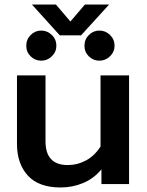

<svg xmlns="http://www.w3.org/2000/svg" viewBox="-20 -813 650 848"><path d="M121 -793H227L291 -718L355 -793H462L338 -657H244ZM96 -611Q96 -639 115.5 -658.5Q135 -678 162 -678Q189 -678 209 -658.5Q229 -639 229 -611Q229 -584 209 -564.5Q189 -545 162 -545Q135 -545 115.5 -564Q96 -583 96 -611ZM353 -611Q353 -639 372.5 -658.5Q392 -678 419 -678Q446 -678 466 -658.5Q486 -639 486 -611Q486 -584 466 -564.5Q446 -545 419 -545Q392 -545 372.5 -564Q353 -583 353 -611ZM55 -177V-480H181V-189Q181 -84 279 -84Q322 -84 360 -104.5Q398 -125 424 -166V-480H550V0H428V-65Q394 -24 347 -4.5Q300 15 248 15Q151 15 103 -37.5Q55 -90 55 -177Z"/></svg>

Font: Prompt Medium
Style: Regular
Weight: 500
Designer: Katatrad Team
Foundry: CadsonDemak
Version: Version 1.001